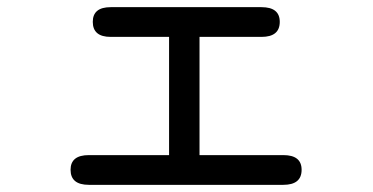

<svg xmlns="http://www.w3.org/2000/svg" viewBox="-20 -534 1040 536"><path d="M228 -18Q177 -18 177 -60Q177 -101 228 -101H452V-431H289Q239 -431 239 -473Q239 -514 289 -514H710Q761 -514 761 -473Q761 -431 710 -431H537V-101H771Q822 -101 822 -60Q822 -18 771 -18Z"/></svg>

Font: Huninn
Style: Regular
Weight: 400
Designer: justfont
Foundry: justfont
Version: Version 1.003